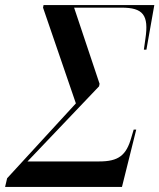

<svg xmlns="http://www.w3.org/2000/svg" viewBox="-76 -734 626 754"><path d="M-56 0H403L459 -225H449L440 -195C420 -123 389 -100 313 -100H32L313 -395L315 -405L215 -704H401C486 -704 509 -675 495 -582L489 -539H499L530 -714H95L93 -704L222 -328L-48 -34Z"/></svg>

Font: Noto Serif Display Condensed Medium
Style: Italic
Weight: 500
Width: 3
Italic angle: -12°
Designer: Monotype Design Team
Foundry: Monotype Imaging Inc.
Version: Version 2.009